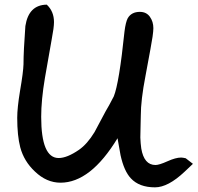

<svg xmlns="http://www.w3.org/2000/svg" viewBox="-20 -763 849 825"><path d="M773 -25Q702 42 646 42Q578 42 542 3Q513 -28 498 -96Q496 -106 485 -169Q369 22 240 22Q180 22 130 -26Q83 -70 67 -130Q54 -180 54 -257Q54 -299 66 -372Q80 -453 81 -487Q81 -542 89 -651Q103 -742 181 -743Q212 -714 212 -668Q212 -645 202 -593Q188 -510 173 -428Q157 -333 157 -261Q157 -84 232 -84Q268 -84 319 -119Q355 -144 386 -195Q410 -240 434 -285Q447 -306 469 -349Q492 -406 515 -628Q520 -668 529 -685Q545 -712 581 -712Q609 -712 624 -691Q639 -670 639 -642Q639 -630 635.5 -605Q632 -580 605 -436Q585 -333 585 -266Q585 -252 584 -220.5Q583 -189 583 -172Q584 -146 587 -125Q599 -54 648 -54Q664 -54 699.5 -70Q735 -86 758 -86Q765 -86 778 -83L809 -59Q797 -48 773 -25Z"/></svg>

Font: Wortlaut AH
Style: SemiBold
Weight: 600
Designer: Andreas Höfeld
Foundry: Fontgrube AH
Version: Version 2.59